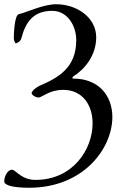

<svg xmlns="http://www.w3.org/2000/svg" viewBox="-25 -684 570 904"><path d="M112 200C368 200 504 15 504 -133C504 -232 441 -314 320 -314C314 -314 315 -321 320 -324C376 -359 428 -425 428 -508C428 -603 335 -664 240 -664C179 -664 107 -628 63 -617C43 -612 40 -522 40 -505C40 -496 45 -480 50 -480C55 -480 73 -490 76 -505C96 -583 135 -633 221 -633C291 -633 334 -565 334 -495C334 -364 249 -318 161 -280C149 -275 124 -256 124 -246C124 -236 143 -225 157 -225C172 -225 208 -261 272 -261C365 -261 411 -188 411 -103C411 17 320 163 142 163C112 163 91 154 74 143C54 130 41 115 31 115C13 115 -5 143 -5 170C-5 191 46 200 112 200Z"/></svg>

Font: EB Garamond
Style: Regular
Weight: 400
Designer: Georg Duffner and Octavio Pardo
Foundry: Georg Duffner
Version: Version 1.000;PS 001.000;hotconv 1.0.88;makeotf.lib2.5.64775